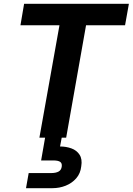

<svg xmlns="http://www.w3.org/2000/svg" viewBox="-20 -720 694 1004"><path d="M186 0 291 -588H87L106 -700H654L634 -588H430L326 0ZM116 264 130 185H247Q272 185 286.5 177Q301 169 303 150Q305 133 294 126Q283 119 259 119H195L217 -7H304L294 46Q326 46 353.5 56Q381 66 396 89Q411 112 405 149Q401 187 378.5 212.5Q356 238 323.5 251Q291 264 254 264Z"/></svg>

Font: DM Sans 11pt ExtraBold
Style: Italic
Weight: 800
Italic angle: -10°
Version: Version 4.004;gftools[0.9.30]